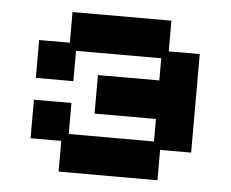

<svg xmlns="http://www.w3.org/2000/svg" viewBox="-41 -503 674 561"><g transform="rotate(5 296.0 -222.0)"><path d="M150 12V-78H60V-191H170V-100H420V-166H240V-279H420V-344H170V-255H60V-366H150V-456H440V-366H531V-77H440V12Z"/></g></svg>

Font: Pixelify Sans Medium
Style: Regular
Weight: 500
Designer: Stefie Justprince
Foundry: Typecalism Foundryline
Version: Version 1.000;February 13, 2025;FontCreator 15.0.0.3015 64-b